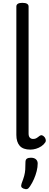

<svg xmlns="http://www.w3.org/2000/svg" viewBox="-20 -1035 346 1350"><path d="M194 17Q142 17 118.5 -10Q95 -37 95 -86V-989Q95 -1002 105.5 -1008.5Q116 -1015 137 -1015Q159 -1015 170 -1008.5Q181 -1002 181 -989V-96Q181 -76 190 -67Q199 -58 212 -58Q223 -58 230.5 -61Q238 -64 245 -69.5Q252 -75 259 -80Q267 -86 276 -83.5Q285 -81 294 -70Q299 -63 301.5 -53Q304 -43 299 -35Q288 -18 270.5 -6.5Q253 5 233 11Q213 17 194 17ZM145 291Q133 286 130 278Q127 270 132 255Q144 224 150 202Q156 180 157.5 157.5Q159 135 159 105Q159 88 168.5 81Q178 74 197 74Q220 74 232.5 85Q245 96 245 115Q245 140 238 168Q231 196 219 223.5Q207 251 191 275Q181 291 171 294Q161 297 145 291Z"/></svg>

Font: Playwrite ES Deco
Style: Regular
Weight: 400
Designer: Veronika Burian, José Scaglione
Foundry: TypeTogether
Version: Version 1.002